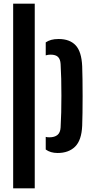

<svg xmlns="http://www.w3.org/2000/svg" viewBox="-20 -820 507 1040"><path d="M51.3 200V-800H168.2V200ZM227.7 -78.6Q232.1 -77.3 237 -76.7Q241.9 -76.2 247.3 -76.2Q275.8 -76.2 291.3 -89Q306.8 -101.8 308.3 -129.7Q310.6 -166.7 311.6 -211.3Q312.6 -255.9 312.6 -302.6Q312.6 -349.4 311.6 -393.4Q310.6 -437.3 308.3 -473.3Q306.8 -499.2 294.2 -511.6Q281.6 -524 253.8 -524Q240 -524 227.7 -520.1V-590.5Q240.9 -599.4 257.6 -604.1Q274.3 -608.7 297.8 -608.7Q357.8 -608.7 389.8 -574.5Q421.8 -540.4 425.2 -461Q426.2 -433.2 426.9 -390.1Q427.5 -347.1 427.5 -299.6Q427.5 -252.1 426.9 -209.2Q426.2 -166.4 425.2 -139Q421.8 -60.1 386.8 -25.7Q351.9 8.7 291.9 8.7Q253.6 8.7 227.7 -10.1Z"/></svg>

Font: Big Shoulders Stencil Text Thin
Style: Regular
Weight: 100
Designer: Patric King
Foundry: XO Type Co
Version: Version 2.001